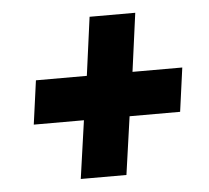

<svg xmlns="http://www.w3.org/2000/svg" viewBox="-39 -588 557 511"><g transform="rotate(-5 239.0 -332.0)"><path d="M340 -546 319 -390H452L436 -273H301L279 -118H157L179 -273H45L61 -390H197L218 -546Z"/></g></svg>

Font: Fira Sans Condensed
Style: Bold Italic
Weight: 700
Width: 3
Italic angle: -8°
Designer: Carrois Corporate & Edenspiekermann AG
Foundry: Carrois Corporate GbR & Edenspiekermann AG
Version: Version 4.203